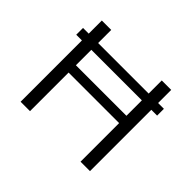

<svg xmlns="http://www.w3.org/2000/svg" viewBox="-148 -935 1170 1170"><g transform="rotate(45 437.5 -350.0)"><path d="M137 0V-528.5H88V-587H137V-700H218V-587H653.5V-700H735V-587H785V-528.5H735V0H653.5V-332.5H218V0ZM218 -395.5H653.5V-528.5H218Z"/></g></svg>

Font: Trispace SemiExpanded Light
Style: Regular
Weight: 300
Width: 6
Designer: Tyler Finck
Foundry: Etcetera Type Company
Version: Version 1.210; ttfautohint (v1.8.3)